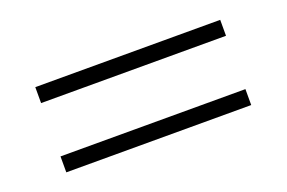

<svg xmlns="http://www.w3.org/2000/svg" viewBox="-44 -604 678 454"><g transform="rotate(-20 294.5 -377.0)"><path d="M527.3 -443.8H62V-483.9H527.3ZM62 -309.6H527.3V-269.5H62Z"/></g></svg>

Font: Spartan MB Light
Style: Regular
Weight: 300
Designer: Matt Bailey, Mirko Velimirovic
Foundry: Matt Bailey
Version: Version 1.005